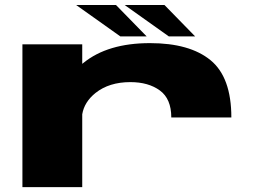

<svg xmlns="http://www.w3.org/2000/svg" viewBox="-20 -768 1070 788"><path d="M683 -286Q683 -362.5 636 -396.8Q589 -431 515 -431Q428 -431 372 -386.5Q326 -349.5 317.5 -299V0H72V-586H317.5V-506Q320 -507.5 322 -509.5Q422 -591 595.5 -591Q758.5 -591 844 -521Q929.5 -451 929.5 -286ZM673 -618.5 491.5 -747.5H655L781 -618.5ZM474 -618.5 292.5 -747.5H456L582 -618.5Z"/></svg>

Font: Anybody UltraExpanded ExtraBold
Style: Regular
Weight: 800
Width: 9
Designer: Tyler Finck
Foundry: Etcetera Type Company
Version: Version 1.010; ttfautohint (v1.8.3) -l 8 -r 50 -G 200 -x 14 